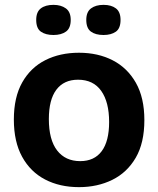

<svg xmlns="http://www.w3.org/2000/svg" viewBox="-20 -756 650 790"><path d="M305 14Q226 14 165.5 -17.5Q105 -49 71 -111Q37 -173 37 -264Q37 -356 71.5 -417Q106 -478 166.5 -508.5Q227 -539 305 -539Q383 -539 443.5 -508Q504 -477 539 -415.5Q574 -354 574 -262Q574 -168 538.5 -107Q503 -46 442 -16Q381 14 305 14ZM310 -93Q368 -93 398.5 -134Q429 -175 429 -254Q429 -336 396.5 -382Q364 -428 301 -428Q243 -428 212 -387Q181 -346 181 -266Q181 -181 215 -137Q249 -93 310 -93ZM406 -612Q373 -612 354 -626Q335 -640 335 -674Q335 -707 354.5 -721.5Q374 -736 406 -736Q438 -736 457 -721.5Q476 -707 476 -674Q476 -639 456.5 -625.5Q437 -612 406 -612ZM200 -612Q168 -612 148.5 -625.5Q129 -639 129 -674Q129 -707 148 -721.5Q167 -736 200 -736Q231 -736 251 -721.5Q271 -707 271 -674Q271 -640 251.5 -626Q232 -612 200 -612Z"/></svg>

Font: Bricolage Grotesque 12pt Bricolage Grotesque 10pt Regular
Style: Bold
Weight: 700
Designer: Mathieu Triay
Foundry: Atelier Triay
Version: Version 1.001; ttfautohint (v1.8.4.7-5d5b);gftools[0.9.33.de